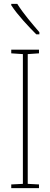

<svg xmlns="http://www.w3.org/2000/svg" viewBox="-20 -970 259 990"><path d="M69 -950H38V-943C71 -892 129 -831 167 -793H183V-804C144 -850 104 -895 69 -950ZM181 0V-19L123 -22V-691L181 -695V-714H38V-695L98 -691V-22L38 -19V0Z"/></svg>

Font: Noto Sans Tamil ExtraCondensed Thin
Style: Regular
Weight: 100
Width: 2
Designer: Jelle Bosma - Monotype Design Team
Foundry: Monotype Imaging Inc.
Version: Version 2.004